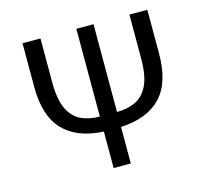

<svg xmlns="http://www.w3.org/2000/svg" viewBox="-103 -833 1027 951"><g transform="rotate(-15 410.5 -357.0)"><path d="M366 0V-187Q230 -194 160 -267.5Q90 -341 90 -489V-714H182V-488Q182 -402 205 -353Q228 -304 269.5 -284Q311 -264 366 -264V-714H454V-264Q509 -264 550.5 -284Q592 -304 615 -353Q638 -402 638 -488V-714H730V-489Q730 -341 660.5 -267.5Q591 -194 454 -187V0Z"/></g></svg>

Font: Noto Sans Living
Style: Regular
Weight: 400
Designer: Monotype Design Team
Foundry: Monotype Imaging Inc.
Version: Version 2.013; ttfautohint (v1.8.4.7-5d5b)